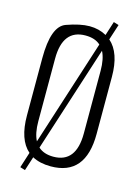

<svg xmlns="http://www.w3.org/2000/svg" viewBox="-143 -991 826 1142"><g transform="rotate(15 270.0 -419.5)"><path d="M129.9 -612.3V-227.1Q129.9 -153.3 152.8 -109.4L362.3 -761.7Q329.1 -792.5 270 -792.5Q129.9 -792.5 129.9 -612.3ZM270 -46.4Q410.2 -46.4 410.2 -227.1V-612.3Q410.2 -686 387.2 -730L177.2 -77.6Q211.4 -46.4 270 -46.4ZM484.4 -243.7Q484.4 13.2 270 13.2Q203.1 13.2 156.2 -12.2L128.4 74.2L97.2 64.5L127.9 -31.7Q55.7 -94.2 55.7 -243.7V-595.7Q55.7 -793 138.7 -822.5Q221.7 -852.1 279.3 -852.1Q336.9 -852.1 383.3 -826.2L411.1 -913.1L442.9 -903.3L411.6 -806.6Q484.4 -743.2 484.4 -595.7Z"/></g></svg>

Font: Oswald-Light
Style: Light
Weight: 300
Designer: vernon adams
Foundry: vernon adams
Version: Version ; ttfautohint (v0.92.18-e454-dirty) -l 8 -r 50 -G 20